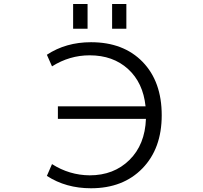

<svg xmlns="http://www.w3.org/2000/svg" viewBox="-20 -957 1040 986"><path d="M555.7 -809.6V-936.5H628.9V-809.6ZM355.5 -809.6V-936.5H429.7V-809.6ZM277.3 -346.7V-411.1H727.5Q714.8 -532.2 637.7 -602.5Q560.5 -672.9 440.4 -672.9Q336.9 -672.9 247.1 -616.2L220.7 -675.8Q318.4 -740.2 447.3 -740.2Q614.3 -740.2 712.4 -639.2Q810.5 -538.1 810.5 -365.2Q810.5 -194.3 711.4 -92.3Q612.3 9.8 447.3 9.8Q318.4 9.8 220.7 -53.7L247.1 -114.3Q335.9 -57.6 440.4 -56.6Q564.5 -56.6 644.5 -135.3Q724.6 -213.9 729.5 -346.7Z"/></svg>

Font: GenEi Gothic M SemiLight
Style: Regular
Weight: 350
Designer: o_tamon (Modified); [Source Han Sans]
Ryoko NISHIZUKA  (kana & ideographs); Paul D. Hunt (Latin, Greek & Cyrillic); Wenl
Version: Version 1.1a;Original Version 1.004